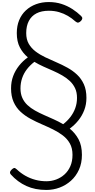

<svg xmlns="http://www.w3.org/2000/svg" viewBox="-20 -1292 930 1875"><path d="M433 563Q378 563 329.5 553.5Q281 544 238 524.5Q195 505 156.5 476.5Q118 448 85 411Q76 400 77.5 389.5Q79 379 93 365Q108 350 118 348.5Q128 347 145 363Q183 399 228 424.5Q273 450 325 464Q377 478 433 478Q483 478 528.5 461Q574 444 610 411.5Q646 379 667 331Q688 283 688 220Q688 155 662.5 109.5Q637 64 594 31Q551 -2 498 -28Q445 -54 388 -78.5Q331 -103 277.5 -132Q224 -161 181 -200.5Q138 -240 113 -296Q88 -352 88 -429Q88 -494 108.5 -549Q129 -604 166 -650.5Q203 -697 252 -732Q204 -772 174 -829Q144 -886 144 -969Q144 -1039 167 -1095Q190 -1151 232.5 -1190.5Q275 -1230 332 -1251Q389 -1272 456 -1272Q524 -1272 581 -1253.5Q638 -1235 686 -1204Q734 -1173 772 -1136Q785 -1123 783.5 -1111.5Q782 -1100 771 -1088Q757 -1074 745 -1071.5Q733 -1069 716 -1083Q682 -1114 642.5 -1137Q603 -1160 557 -1173.5Q511 -1187 457 -1187Q385 -1187 336 -1161.5Q287 -1136 261.5 -1087Q236 -1038 236 -969Q236 -907 261 -864Q286 -821 327.5 -789.5Q369 -758 421.5 -733Q474 -708 530 -684Q586 -660 638.5 -631Q691 -602 732.5 -563Q774 -524 799 -469Q824 -414 824 -336Q824 -272 803 -217Q782 -162 745.5 -116.5Q709 -71 661 -36Q714 7 747 68Q780 129 780 220Q780 302 751 365.5Q722 429 673 473Q624 517 562 540Q500 563 433 563ZM597 -79Q637 -110 667.5 -149.5Q698 -189 715 -236Q732 -283 732 -336Q732 -391 713 -431Q694 -471 662 -501Q630 -531 588.5 -555Q547 -579 500.5 -599.5Q454 -620 406.5 -641Q359 -662 316 -688Q274 -656 243 -616Q212 -576 196 -528.5Q180 -481 180 -429Q180 -376 198 -336Q216 -296 248 -266Q280 -236 322 -212.5Q364 -189 410.5 -168.5Q457 -148 505 -126.5Q553 -105 597 -79Z"/></svg>

Font: Playwrite VN
Style: Regular
Weight: 400
Designer: Veronika Burian, José Scaglione
Foundry: TypeTogether
Version: Version 1.002